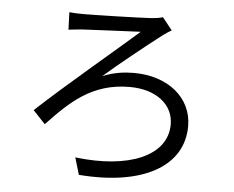

<svg xmlns="http://www.w3.org/2000/svg" viewBox="-54 -808 1108 910"><g transform="rotate(5 500.0 -353.0)"><path d="M241 -729 244 -646C264 -649 290 -651 312 -653C361 -656 525 -663 586 -666C501 -590 251 -381 113 -252L171 -190C276 -301 377 -401 557 -401C684 -401 766 -335 766 -241C766 -90 584 -15 329 -46L353 35C657 59 849 -47 849 -240C849 -376 732 -469 572 -469C526 -469 478 -463 423 -441C496 -505 615 -600 689 -657C699 -664 719 -679 732 -685L685 -744C670 -739 647 -736 630 -735C567 -731 360 -726 308 -726C281 -726 259 -727 241 -729Z"/></g></svg>

Font: Noto Sans Mono CJK JP Regular
Style: Regular
Weight: 400
Designer: Ryoko NISHIZUKA (kana & ideographs); Paul D. Hunt (Latin, Greek & Cyrillic); Wenlong ZHANG (bopomofo); Sandoll Communica
Foundry: Adobe Systems Incorporated
Version: Version 1.004;PS 1.004;hotconv 1.0.82;makeotf.lib2.5.63406